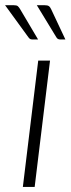

<svg xmlns="http://www.w3.org/2000/svg" viewBox="-44 -736 278 756"><path d="M0 0ZM153 -497.5 92.5 0H46L106.5 -497.5ZM131.5 -715.5Q143 -715.5 148.2 -712Q153.5 -708.5 157.5 -699.5L213.5 -580.5H194.5Q189 -580.5 185 -582.2Q181 -584 178 -589L101 -715.5ZM10 -715.5Q21.5 -715.5 26 -711.8Q30.5 -708 35.5 -699.5L106 -580.5H84.5Q79 -580.5 75.2 -582.2Q71.5 -584 68 -589L-24 -715.5Z"/></svg>

Font: Lato Light
Style: Italic
Weight: 300
Italic angle: -7°
Designer: Lukasz Dziedzic
Foundry: tyPoland Lukasz Dziedzic
Version: Version 2.007; 2014-02-27